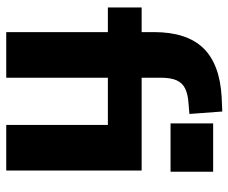

<svg xmlns="http://www.w3.org/2000/svg" viewBox="-80 -670 750 631"><g transform="rotate(90 295.5 -355.0)"><path d="M86 0V-334H5V-445H117L86 -418V-485Q86 -593 138.5 -647.5Q191 -702 300 -708L347 -710L355 -602L319 -599Q290 -597 271.5 -588Q253 -579 244.5 -560Q236 -541 236 -509V-416L202 -445H541V0H391V-334H236V0ZM386 -540V-680H545V-540Z"/></g></svg>

Font: Nunito Sans 12pt ExtraLight
Style: Weight 830 Width 84 Optical size 12.0 YTLC 445
Weight: 830
Width: 4
Designer: Vernon Adams
Foundry: Vernon Adams
Version: Version 3.101;gftools[0.9.27]